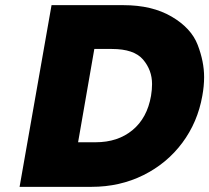

<svg xmlns="http://www.w3.org/2000/svg" viewBox="-20 -725 812 745"><path d="M459 -705Q570 -705 646 -660.5Q722 -616 747 -551Q772 -486 772 -426Q772 -391 765 -353Q747 -251 687.5 -171Q628 -91 536.5 -45.5Q445 0 335 0H56L180 -705ZM351 -173Q437 -173 494 -220Q551 -267 566 -353Q570 -377 570 -399Q570 -453 535 -494Q500 -535 414 -535H346L283 -173Z"/></svg>

Font: Fz Poppins ExtBd
Style: Italic
Weight: 800
Italic angle: -10°
Designer: Ninad Kale (Devanagari), Jonny Pinhorn (Latin)
Foundry: Indian Type Foundry
Version: Vit hóa bi Vntype.Com & FontZin.Com